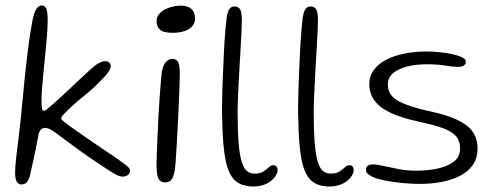

<svg xmlns="http://www.w3.org/2000/svg" viewBox="-20 -654 1780 699"><path d="M58.5 17.5Q50 17.5 44.8 12.2Q39.5 7 37.2 -2.5Q35 -12 35 -25Q35 -47 39.5 -85Q44 -123 50.2 -173.8Q56.5 -224.5 61.5 -283Q66.5 -339 71.5 -384.8Q76.5 -430.5 81 -467.2Q85.5 -504 90 -531.8Q94.5 -559.5 98 -578.5Q104.5 -610.5 112.8 -622.2Q121 -634 131.5 -634Q144 -634 148.8 -621.8Q153.5 -609.5 153.5 -579.5Q153.5 -561.5 152 -537.8Q150.5 -514 147.8 -486.5Q145 -459 142.2 -430.8Q139.5 -402.5 136.8 -375.5Q134 -348.5 132.5 -325.2Q131 -302 131 -285.5Q131 -270 132.8 -260.2Q134.5 -250.5 139 -250.5Q143 -250.5 148.2 -254.2Q153.5 -258 161 -264.5Q170 -272 188.2 -288.5Q206.5 -305 228.2 -325.5Q250 -346 270.8 -365.5Q291.5 -385 306.5 -398.5Q321.5 -412 325 -414.5Q335 -422.5 345 -427Q355 -431.5 362.5 -431.5Q372.5 -431.5 377.8 -426Q383 -420.5 383 -413.5Q383 -405 375.5 -393.2Q368 -381.5 354.5 -368.5Q319.5 -331 283.2 -302.5Q247 -274 214.5 -240.5Q203 -229.5 203 -223Q203 -220 206 -217Q209 -214 216 -208.5Q231.5 -196.5 259.5 -176.8Q287.5 -157 320.2 -134.8Q353 -112.5 382.8 -92.5Q412.5 -72.5 430.5 -59Q441 -51.5 447.2 -45.2Q453.5 -39 453.5 -32Q453.5 -26.5 450 -21.5Q446.5 -16.5 440.5 -13.8Q434.5 -11 427 -11Q416.5 -11 404.8 -17Q393 -23 382.5 -30Q358.5 -45 323.8 -68.5Q289 -92 252.8 -118.5Q216.5 -145 188 -166.5Q175 -176.5 164 -182.5Q153 -188.5 144 -188.5Q135 -188.5 128.8 -182.2Q122.5 -176 120 -162.5Q109 -104.5 101.2 -69.2Q93.5 -34 89 -15Q83.5 5 76 11.2Q68.5 17.5 58.5 17.5Z M581 10Q570.5 10 563.5 4.5Q556.5 -1 553.2 -14.8Q550 -28.5 550 -52Q550 -69.5 551 -97.5Q552 -125.5 553.5 -159.5Q555 -193.5 556.8 -229Q558.5 -264.5 561 -297.2Q563.5 -330 565.5 -355.5Q567.5 -381 569.5 -395Q574.5 -418.5 584.5 -429Q594.5 -439.5 608.5 -439.5Q623 -439.5 628.8 -427.5Q634.5 -415.5 634.5 -389.5Q634.5 -376.5 633.8 -348.2Q633 -320 631.2 -283.5Q629.5 -247 627.8 -208Q626 -169 623.8 -133.2Q621.5 -97.5 619.8 -70.8Q618 -44 616 -32.5Q611 -6.5 602.8 1.8Q594.5 10 581 10ZM609.5 -534.5Q572.5 -534.5 561.2 -547.2Q550 -560 550 -576Q550 -595.5 564.2 -608.2Q578.5 -621 599 -627.2Q619.5 -633.5 639 -633.5Q653.5 -633.5 665 -628.8Q676.5 -624 683.2 -613.5Q690 -603 690 -586.5Q690 -569 679 -557.5Q668 -546 649.5 -540.2Q631 -534.5 609.5 -534.5Z M902.5 25Q860.5 25 836.2 3.5Q812 -18 801.2 -71Q790.5 -124 789 -218Q788 -237.5 788.2 -268.5Q788.5 -299.5 789.8 -336.5Q791 -373.5 792.8 -410Q794.5 -446.5 796 -478Q797.5 -509.5 799.5 -529Q802 -566 805 -588.2Q808 -610.5 814.8 -620.5Q821.5 -630.5 833 -630.5Q848.5 -630.5 854.5 -619.5Q860.5 -608.5 860.5 -579.5Q860.5 -563.5 859.2 -538Q858 -512.5 856.2 -481.8Q854.5 -451 852.5 -418.2Q850.5 -385.5 849 -354Q847.5 -322.5 846.2 -296Q845 -269.5 845 -251Q845 -176 849 -130.5Q853 -85 861 -61.5Q869 -38 880.5 -30Q892 -22 906.5 -22Q927 -22 938.8 -29.5Q950.5 -37 958.5 -44.8Q966.5 -52.5 975.5 -52.5Q982.5 -52.5 986.5 -47.8Q990.5 -43 990.5 -35.5Q990.5 -26 984.5 -15.5Q978.5 -5 967.2 4.2Q956 13.5 939.5 19.2Q923 25 902.5 25Z M1179.5 25Q1137.5 25 1113.2 3.5Q1089 -18 1078.2 -71Q1067.5 -124 1066 -218Q1065 -237.5 1065.2 -268.5Q1065.5 -299.5 1066.8 -336.5Q1068 -373.5 1069.8 -410Q1071.5 -446.5 1073 -478Q1074.5 -509.5 1076.5 -529Q1079 -566 1082 -588.2Q1085 -610.5 1091.8 -620.5Q1098.5 -630.5 1110 -630.5Q1125.5 -630.5 1131.5 -619.5Q1137.5 -608.5 1137.5 -579.5Q1137.5 -563.5 1136.2 -538Q1135 -512.5 1133.2 -481.8Q1131.5 -451 1129.5 -418.2Q1127.5 -385.5 1126 -354Q1124.5 -322.5 1123.2 -296Q1122 -269.5 1122 -251Q1122 -176 1126 -130.5Q1130 -85 1138 -61.5Q1146 -38 1157.5 -30Q1169 -22 1183.5 -22Q1204 -22 1215.8 -29.5Q1227.5 -37 1235.5 -44.8Q1243.5 -52.5 1252.5 -52.5Q1259.5 -52.5 1263.5 -47.8Q1267.5 -43 1267.5 -35.5Q1267.5 -26 1261.5 -15.5Q1255.5 -5 1244.2 4.2Q1233 13.5 1216.5 19.2Q1200 25 1179.5 25Z M1509.5 15.5Q1484 15.5 1451.5 12.8Q1419 10 1388.5 4.5Q1358 -1 1338.5 -9Q1327 -14.5 1319.8 -20.5Q1312.5 -26.5 1312.5 -35.5Q1312.5 -46.5 1319.2 -51Q1326 -55.5 1338.5 -55.5Q1351.5 -55.5 1375.5 -50Q1399.5 -44.5 1430.8 -38.5Q1462 -32.5 1496 -32.5Q1534.5 -32.5 1571.2 -40Q1608 -47.5 1631.5 -65Q1655 -82.5 1655 -113Q1655 -140 1641 -157.2Q1627 -174.5 1593.5 -187Q1560 -199.5 1501 -212Q1443 -224.5 1403.8 -242.5Q1364.5 -260.5 1344.5 -286.5Q1324.5 -312.5 1324.5 -347.5Q1324.5 -377 1340.8 -399.2Q1357 -421.5 1386 -436.5Q1415 -451.5 1452.2 -459Q1489.5 -466.5 1532 -466.5Q1555.5 -466.5 1580.5 -464Q1605.5 -461.5 1627.2 -456.8Q1649 -452 1662.5 -445.2Q1676 -438.5 1676 -430Q1676 -423 1672.5 -418.8Q1669 -414.5 1662.8 -412.5Q1656.5 -410.5 1647.5 -410.5Q1629.5 -410.5 1601.2 -415.2Q1573 -420 1533 -420Q1496 -420 1463.8 -412.2Q1431.5 -404.5 1411.8 -388.2Q1392 -372 1392 -345.5Q1392 -307 1430.8 -286Q1469.5 -265 1540 -250Q1604 -236.5 1643 -218.5Q1682 -200.5 1700.2 -175.2Q1718.5 -150 1718.5 -113.5Q1718.5 -77 1700.5 -52.2Q1682.5 -27.5 1652.5 -12.8Q1622.5 2 1585.2 8.8Q1548 15.5 1509.5 15.5Z"/></svg>

Font: Gluten ExtraLight
Style: Regular
Weight: 250
Designer: Tyler Finck
Foundry: Etcetera Type Company
Version: Version 1.300